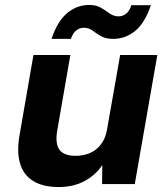

<svg xmlns="http://www.w3.org/2000/svg" viewBox="-20 -743 677 775"><path d="M217 12Q154 12 114.5 -12Q75 -36 61 -83Q47 -130 59 -198L115 -521H264L211 -216Q202 -163 220 -138.5Q238 -114 285 -114Q317 -114 343.5 -125.5Q370 -137 388 -161Q406 -185 412 -220L465 -521H615L524 0H392L393 -77Q366 -36 321 -12Q276 12 217 12ZM188 -586Q212 -658 251.5 -690.5Q291 -723 340 -723Q369 -723 388 -711.5Q407 -700 423 -688.5Q439 -677 459 -677Q476 -677 489.5 -688Q503 -699 510 -722H589Q565 -650 525.5 -618Q486 -586 437 -586Q407 -586 388 -597Q369 -608 353.5 -619.5Q338 -631 318 -631Q301 -631 287.5 -620Q274 -609 266 -586Z"/></svg>

Font: DM Sans 10pt Black
Style: Italic
Weight: 900
Italic angle: -10°
Version: Version 4.004;gftools[0.9.30]